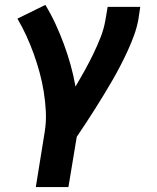

<svg xmlns="http://www.w3.org/2000/svg" viewBox="-20 -558 640 783"><path d="M126 205 162 -18Q169 -60 167 -101.5Q165 -143 158.5 -183.5Q152 -224 141.5 -262.5Q131 -301 117.5 -338.5Q104 -376 87.5 -412Q71 -448 51 -482L165 -538Q188 -500 206.5 -460Q225 -420 240.5 -378Q256 -336 268 -293Q280 -250 288 -205Q307 -237 325.5 -270.5Q344 -304 360.5 -338Q377 -372 390.5 -406.5Q404 -441 410 -477L419 -530H552L544 -477Q538 -445 526.5 -413.5Q515 -382 501 -351.5Q487 -321 471.5 -291Q456 -261 439 -231.5Q422 -202 404 -172.5Q386 -143 368 -114.5Q350 -86 331 -57Q312 -28 293 0L259 205Z"/></svg>

Font: Iosevka Curly XBdExObl
Style: Regular
Weight: 800
Width: 7
Italic angle: -9°
Monospace: yes
Designer: Belleve Invis
Foundry: Belleve Invis
Version: Version 11.1.0; ttfautohint (v1.8.3)